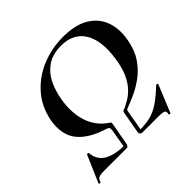

<svg xmlns="http://www.w3.org/2000/svg" viewBox="-171 -798 991 991"><g transform="rotate(-45 324.5 -303.0)"><path d="M240 -12 258 -116Q260 -129 257.5 -134.5Q255 -140 244 -144Q144 -174 99.5 -230Q55 -286 71 -379Q87 -462 138 -520Q189 -578 262.5 -608.5Q336 -639 419 -639Q509 -639 563 -606Q617 -573 637 -517Q657 -461 644 -391Q633 -329 604.5 -286.5Q576 -244 539 -216.5Q502 -189 464 -171.5Q426 -154 395 -143Q386 -139 385 -132L364 -12L344 -18L365 -135Q367 -146 369.5 -148Q372 -150 384 -154Q401 -162 423 -175Q445 -188 467 -211.5Q489 -235 506.5 -274Q524 -313 532 -373Q548 -486 508.5 -550Q469 -614 379 -614Q319 -614 279 -587Q239 -560 216.5 -514.5Q194 -469 185 -412Q172 -326 194.5 -260.5Q217 -195 274 -157Q282 -153 283 -148Q284 -143 282 -133L261 -18ZM25 29Q24 32 18.5 30Q13 28 14 26L78 -122Q80 -124 85 -123.5Q90 -123 90 -120Q94 -68 135.5 -43Q177 -18 261 -18Q260 -11 256 -5.5Q252 0 248 0Q223 0 190 0Q157 0 127 0Q97 0 82 0Q59 0 49 2.5Q39 5 34.5 11Q30 17 25 29ZM533 32Q532 34 526.5 32.5Q521 31 522 28Q527 11 518.5 5.5Q510 0 475 0Q451 0 426 0Q401 0 357 0Q352 0 347.5 -5.5Q343 -11 344 -18Q383 -18 412.5 -22Q442 -26 468 -37.5Q494 -49 521.5 -69.5Q549 -90 584 -123Q586 -125 591 -123.5Q596 -122 595 -119Z"/></g></svg>

Font: Cormorant
Style: Bold Italic
Weight: 700
Italic angle: -10°
Designer: Christian Thalmann (Catharsis Fonts)
Foundry: Catharsis Fonts
Version: Version 4.000